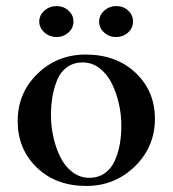

<svg xmlns="http://www.w3.org/2000/svg" viewBox="-20 -615 578 642"><path d="M209 -506.3Q192.4 -491.2 168.9 -491.2Q145.5 -491.2 128.4 -506.6Q111.3 -522 111.3 -543Q111.3 -564 128.4 -579.3Q145.5 -594.7 168.9 -594.7Q192.4 -594.7 209 -579.6Q225.6 -564.5 225.6 -543Q225.6 -521.5 209 -506.3ZM311.5 -543Q311.5 -564 328.6 -579.3Q345.7 -594.7 369.1 -594.7Q392.6 -594.7 408.7 -579.6Q424.8 -564.5 424.8 -543Q424.8 -521.5 408.2 -506.3Q391.6 -491.2 368.2 -491.2Q344.7 -491.2 328.1 -506.3Q311.5 -521.5 311.5 -543ZM268.6 6.8Q167 6.8 103 -54.9Q39.1 -116.7 39.1 -210Q39.1 -303.7 105.2 -368.2Q171.4 -432.6 266.6 -432.6Q368.7 -432.6 433.3 -371.6Q498 -310.5 498 -217.8Q498 -124 430.9 -58.6Q363.8 6.8 268.6 6.8ZM278.3 -20.5Q309.1 -20.5 331.1 -36.4Q353 -52.2 364.5 -79.1Q376 -106 380.9 -134.5Q385.7 -163.1 385.7 -195.3Q385.7 -231.4 377.7 -267.6Q369.6 -303.7 354.2 -335.2Q338.9 -366.7 313.5 -386.5Q288.1 -406.2 256.8 -406.2Q226.1 -406.2 204.1 -390.4Q182.1 -374.5 171.1 -347.4Q160.2 -320.3 155.3 -291.5Q150.4 -262.7 150.4 -229.5Q150.4 -193.8 158.2 -158Q166 -122.1 181.2 -90.8Q196.3 -59.6 221.7 -40Q247.1 -20.5 278.3 -20.5Z"/></svg>

Font: Comprehension SemiBold
Style: Regular
Weight: 600
Designer: Alfredo Marco Pradil
Foundry: Alfredo Marco Pradil
Version: 1.0